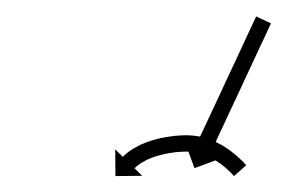

<svg xmlns="http://www.w3.org/2000/svg" viewBox="-20 -430 352 235"><path d="M310.8 -399.6C311.1 -400.2 311.4 -400.8 311.7 -401.4L293.5 -409.9C293.3 -409.3 293 -408.7 292.7 -408.1C291.9 -406.4 291.1 -404.7 290.3 -403C289.1 -400.4 287.9 -397.7 286.6 -395.1C285 -391.7 283.4 -388.2 281.8 -384.8C280 -380.8 278.1 -376.7 276.2 -372.7C274.1 -368.2 272 -363.6 269.9 -359.1C267.6 -354.3 265.4 -349.5 263.1 -344.6C260.8 -339.7 258.5 -334.7 256.1 -329.7C253.8 -324.7 251.5 -319.7 249.2 -314.7C246.9 -309.9 244.6 -305.1 242.4 -300.2C240.3 -295.7 238.2 -291.2 236.1 -286.7C234.2 -282.6 232.3 -278.6 230.4 -274.5C228.8 -271.1 227.2 -267.7 225.6 -264.3C224.4 -261.6 223.2 -259 221.9 -256.4C221.2 -254.7 220.4 -253 219.6 -251.3C219.3 -250.7 219 -250.1 218.7 -249.5L206.8 -255L218 -224.2L248.8 -235.5L236.9 -241C237.1 -241.6 237.4 -242.2 237.7 -242.8C238.5 -244.5 239.3 -246.2 240.1 -247.9C241.3 -250.5 242.5 -253.2 243.8 -255.8C245.4 -259.2 246.9 -262.7 248.5 -266.1C250.4 -270.1 252.3 -274.2 254.2 -278.2C256.3 -282.7 258.4 -287.3 260.5 -291.8C262.8 -296.6 265 -301.4 267.3 -306.3C269.6 -311.3 271.9 -316.2 274.3 -321.2C276.6 -326.2 278.9 -331.2 281.2 -336.2C283.5 -341 285.7 -345.8 288 -350.7C290.1 -355.2 292.2 -359.7 294.3 -364.2C296.2 -368.3 298.1 -372.3 300 -376.4C301.6 -379.8 303.2 -383.2 304.8 -386.6C306 -389.3 307.2 -391.9 308.4 -394.5C309.2 -396.2 310 -397.9 310.8 -399.6ZM265.2 -215.7C265.6 -215.3 266 -214.9 266.4 -214.5L281.3 -227.7C280.9 -228.2 280.5 -228.6 280.1 -229.1C280.1 -229.1 280.1 -229.1 280.1 -229.1C280.1 -229.1 280.1 -229.2 280.1 -229.2C278.9 -230.5 277.7 -231.7 276.5 -233C276.5 -233 276.4 -233 276.4 -233C276.4 -233.1 276.3 -233.1 276.3 -233.1C274.4 -235 272.4 -236.9 270.4 -238.7C270.4 -238.7 270.4 -238.8 270.3 -238.8C270.3 -238.9 270.2 -238.9 270.2 -238.9C267.5 -241.2 264.8 -243.4 262 -245.5C262 -245.5 261.9 -245.6 261.8 -245.6C261.8 -245.7 261.7 -245.7 261.7 -245.7C258.3 -248.1 254.9 -250.4 251.3 -252.5C251.3 -252.5 251.2 -252.6 251.1 -252.6C251 -252.7 250.9 -252.7 250.9 -252.7C246.9 -254.9 242.8 -256.9 238.5 -258.7C238.5 -258.7 238.4 -258.7 238.3 -258.8C238.2 -258.8 238 -258.9 238 -258.9C233.5 -260.5 228.9 -261.9 224.1 -263C224.1 -263 224 -263 223.8 -263C223.7 -263 223.5 -263.1 223.5 -263.1C218.6 -263.9 213.7 -264.3 208.7 -264.5C208.7 -264.5 208.6 -264.5 208.5 -264.5C208.4 -264.5 208.2 -264.5 208.2 -264.5C203 -264.4 197.8 -264.1 192.6 -263.6C192.6 -263.6 192.5 -263.6 192.5 -263.6C192.4 -263.6 192.3 -263.5 192.3 -263.5C187.3 -262.9 182.3 -262.1 177.4 -261.1C177.4 -261.1 177.3 -261.1 177.2 -261.1C177.1 -261.1 177 -261.1 177 -261.1C172.5 -260 168 -258.8 163.5 -257.4C163.5 -257.4 163.4 -257.3 163.3 -257.3C163.2 -257.3 163.1 -257.2 163.1 -257.2C159.2 -255.9 155.4 -254.3 151.6 -252.7C151.6 -252.7 151.5 -252.6 151.4 -252.6C151.3 -252.5 151.2 -252.5 151.2 -252.5C148.2 -250.9 145.2 -249.3 142.2 -247.5C142.2 -247.5 142.1 -247.5 142 -247.4C142 -247.4 141.9 -247.3 141.9 -247.3C139.7 -245.9 137.6 -244.4 135.6 -242.8C135.6 -242.8 135.5 -242.7 135.4 -242.7C135.4 -242.6 135.3 -242.6 135.3 -242.6C134.1 -241.5 132.8 -240.4 131.7 -239.3C131.7 -239.3 131.6 -239.3 131.6 -239.2C131.5 -239.2 131.5 -239.2 131.5 -239.2C131.1 -238.8 130.8 -238.4 130.4 -238L121 -247.2L121.3 -214.5L154.1 -214.8L144.7 -224C145 -224.4 145.3 -224.7 145.6 -225C145.6 -225 145.6 -225 145.5 -224.9C145.5 -224.9 145.5 -224.8 145.5 -224.8C146.4 -225.7 147.3 -226.5 148.2 -227.3C148.2 -227.3 148.2 -227.2 148.1 -227.2C148 -227.1 148 -227.1 148 -227.1C149.6 -228.3 151.3 -229.5 153 -230.7C153 -230.7 152.9 -230.6 152.8 -230.6C152.7 -230.5 152.6 -230.4 152.6 -230.4C155.1 -231.9 157.6 -233.3 160.2 -234.6C160.2 -234.6 160.1 -234.5 160 -234.5C159.9 -234.4 159.8 -234.4 159.8 -234.4C163.1 -235.9 166.4 -237.2 169.8 -238.4C169.8 -238.4 169.7 -238.4 169.6 -238.3C169.6 -238.3 169.5 -238.3 169.5 -238.3C173.5 -239.5 177.5 -240.6 181.6 -241.6C181.6 -241.6 181.5 -241.6 181.4 -241.5C181.3 -241.5 181.3 -241.5 181.3 -241.5C185.7 -242.4 190.3 -243.1 194.8 -243.7C194.8 -243.7 194.7 -243.7 194.6 -243.7C194.6 -243.7 194.5 -243.7 194.5 -243.7C199.2 -244.1 203.9 -244.4 208.7 -244.5C208.7 -244.5 208.6 -244.5 208.4 -244.5C208.3 -244.5 208.2 -244.5 208.2 -244.5C212.2 -244.4 216.3 -244 220.3 -243.3C220.3 -243.3 220.1 -243.4 220 -243.4C219.8 -243.4 219.7 -243.5 219.7 -243.5C223.6 -242.6 227.5 -241.4 231.3 -240.1C231.3 -240.1 231.2 -240.1 231 -240.1C230.9 -240.2 230.8 -240.2 230.8 -240.2C234.4 -238.7 237.9 -237 241.4 -235.2C241.4 -235.2 241.3 -235.2 241.2 -235.3C241.1 -235.3 241 -235.4 241 -235.4C244.1 -233.5 247.2 -231.5 250.1 -229.4C250.1 -229.4 250.1 -229.5 250 -229.5C249.9 -229.6 249.9 -229.6 249.9 -229.6C252.4 -227.7 254.8 -225.8 257.2 -223.7C257.2 -223.7 257.1 -223.8 257.1 -223.8C257 -223.9 257 -223.9 257 -223.9C258.8 -222.3 260.5 -220.6 262.2 -218.9C262.2 -218.9 262.2 -219 262.2 -219C262.1 -219 262.1 -219.1 262.1 -219.1C263.2 -217.9 264.3 -216.8 265.3 -215.7C265.3 -215.7 265.3 -215.7 265.3 -215.7C265.3 -215.7 265.2 -215.7 265.2 -215.7Z"/></svg>

Font: FRB American Cursive Just Arrows Semibold
Style: Italic
Weight: 600
Italic angle: -25°
Version: Version 2.0;Modular Font Editor K font №1